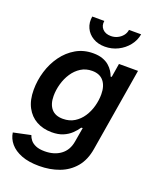

<svg xmlns="http://www.w3.org/2000/svg" viewBox="-173 -858 963 1175"><g transform="rotate(20 308.5 -270.5)"><path d="M226.6 214.8Q158.2 214.8 111.1 196.5Q64 178.2 37.6 147Q11.2 115.7 5.9 77.1L118.2 53.2Q123 69.3 135 84.2Q147 99.1 169.4 108.9Q191.9 118.7 228 118.7Q289.6 118.7 331.3 88.1Q373 57.6 382.8 -1L398.9 -94.7L389.6 -93.8Q374.5 -71.3 353 -51Q331.5 -30.8 301.3 -18.1Q271 -5.4 228.5 -5.4Q171.9 -5.4 128.7 -29.3Q85.4 -53.2 61 -99.4Q36.6 -145.5 36.6 -212.4Q36.6 -273.9 54.7 -333.5Q72.8 -393.1 107.7 -441.2Q142.6 -489.3 192.1 -518.1Q241.7 -546.9 304.2 -546.9Q339.4 -546.9 364.7 -537.8Q390.1 -528.8 407.5 -513.9Q424.8 -499 435.5 -481.9Q446.3 -464.8 451.7 -448.7L458.5 -449.7L473.1 -539.1H597.2L507.3 2.4Q495.1 76.7 455.6 123.5Q416 170.4 356.7 192.6Q297.4 214.8 226.6 214.8ZM264.6 -106Q307.1 -106 339.1 -125.7Q371.1 -145.5 392.3 -177.7Q413.6 -210 424.3 -249Q435.1 -288.1 435.1 -327.1Q435.1 -380.9 409.7 -412.1Q384.3 -443.4 334.5 -443.4Q293.5 -443.4 261.7 -423.3Q230 -403.3 208.3 -370.4Q186.5 -337.4 175.3 -297.6Q164.1 -257.8 164.1 -218.8Q164.1 -165.5 189.5 -135.7Q214.8 -106 264.6 -106ZM354.5 -608.9Q309.6 -608.9 276.9 -628.7Q244.1 -648.4 228.8 -681.6Q213.4 -714.8 220.2 -755.9H298.8Q293.5 -724.1 312.7 -703.4Q332 -682.6 367.2 -682.6Q390.1 -682.6 409.9 -692.1Q429.7 -701.7 443.1 -718Q456.5 -734.4 459.5 -755.9H538.6Q531.7 -714.8 505.1 -681.4Q478.5 -647.9 439.2 -628.4Q399.9 -608.9 354.5 -608.9Z"/></g></svg>

Font: Inter 18pt SemiBold
Style: Italic
Weight: 600
Italic angle: -9.3988°
Designer: Rasmus Andersson
Foundry: rsms
Version: Version 4.001;git-66647c0bb